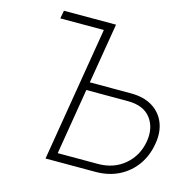

<svg xmlns="http://www.w3.org/2000/svg" viewBox="-106 -838 965 947"><g transform="rotate(15 376.5 -364.0)"><path d="M98.6 -686.5 106 -727.5H372.1L320.8 -419.4H529.8Q597.2 -419.4 641.1 -392.1Q685.1 -364.7 703.6 -317.9Q722.2 -271 711.9 -211.4Q701.7 -148.4 668 -100.8Q634.3 -53.2 581.5 -26.6Q528.8 0 461.9 0H207L320.8 -686.5ZM314 -378.4 258.3 -41H463.4Q544.4 -41 599.9 -88.4Q655.3 -135.7 668 -211.4Q679.7 -282.2 643.1 -330.3Q606.4 -378.4 525.9 -378.4Z"/></g></svg>

Font: Inter Display ExtraLight
Style: Italic
Weight: 200
Italic angle: -9.39999°
Designer: Rasmus Andersson
Foundry: rsms
Version: Version 4.000;git-a52131595